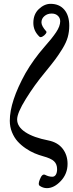

<svg xmlns="http://www.w3.org/2000/svg" viewBox="-20 -745 379 995"><path d="M223.1 230Q202.1 230 184.1 216.8Q176.8 209.5 186 186Q198.2 153.3 213.9 161.1Q232.4 170.9 251 170.9Q262.7 170.9 269.3 160.4Q275.9 149.9 275.9 131.8Q275.9 105.5 260 90.6Q244.1 75.7 204.1 64.9Q181.2 58.6 158.7 49.1Q136.2 39.6 112.5 23.4Q88.9 7.3 71.3 -12.2Q53.7 -31.7 42.2 -59.6Q30.8 -87.4 30.8 -119.1Q30.8 -218.8 111.8 -365.2Q152.8 -436.5 210.9 -502.9Q249 -545.4 270.5 -577.4Q292 -609.4 292 -634.8Q292 -651.9 279.8 -663.3Q267.6 -674.8 248 -674.8Q225.6 -674.8 210.2 -661.6Q194.8 -648.4 194.8 -628.9Q194.8 -610.4 219.2 -583Q223.6 -579.1 217 -570.1Q210.4 -561 200 -555.4Q189.5 -549.8 184.1 -555.2Q152.8 -585 152.8 -626Q152.8 -671.4 181.4 -698.2Q210 -725.1 242.2 -725.1Q287.1 -725.1 313 -695.1Q338.9 -665 338.9 -611.8Q338.9 -580.6 331.1 -552.5Q323.2 -524.4 303.2 -491.9Q283.2 -459.5 265.4 -435.8Q247.6 -412.1 210.9 -367.2Q159.2 -305.2 114 -232.4Q68.8 -159.7 68.8 -126Q68.8 -88.4 111.1 -60.3Q153.3 -32.2 231 -17.1Q279.3 -7.3 304.7 25.6Q330.1 58.6 330.1 104Q330.1 155.8 295.2 192.9Q260.3 230 223.1 230Z"/></svg>

Font: Junicode SmCond Medium
Style: Italic
Weight: 500
Width: 4
Italic angle: -11°
Designer: Peter S. Baker
Version: Version 2.206